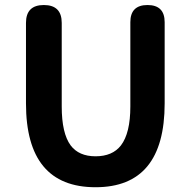

<svg xmlns="http://www.w3.org/2000/svg" viewBox="-20 -743 770 776"><path d="M366.2 13.7Q85 13.7 85 -325.2V-650.4Q85 -722.7 157.2 -722.7Q229.5 -722.7 229.5 -650.4V-312.5Q229.5 -204.1 265.6 -155.3Q298.8 -111.3 366.2 -111.3Q434.6 -111.3 468.8 -155.3Q506.8 -205.1 506.8 -312.5V-517.6V-653.3Q506.8 -722.7 576.2 -722.7Q645.5 -722.7 645.5 -653.3V-325.2Q645.5 13.7 366.2 13.7Z"/></svg>

Font: Bpmf GenSen Rounded B
Style: B
Weight: 700
Foundry: But Ko
Version: Version 1.320